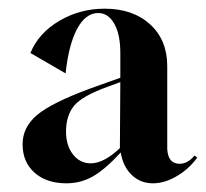

<svg xmlns="http://www.w3.org/2000/svg" viewBox="-20 -784 474 442"><path d="M133 -362Q87 -362 59.5 -386.5Q32 -411 32 -452Q32 -491 65 -519Q98 -547 187 -580L257 -605V-662Q257 -705 243 -729.5Q229 -754 206 -754Q177 -754 157.5 -717.5Q138 -681 131 -615L50 -662Q69 -708 116.5 -736Q164 -764 221 -764Q286 -764 325.5 -728Q365 -692 365 -632V-451Q363 -407 394 -407Q412 -407 428 -426L434 -421Q415 -395 387 -378.5Q359 -362 332 -362Q303 -362 283 -381.5Q263 -401 258 -433Q222 -394 194 -378Q166 -362 133 -362ZM189 -408Q219 -408 256 -443L257 -595L227 -584Q169 -563 150.5 -540.5Q132 -518 132 -481Q132 -449 148 -428.5Q164 -408 189 -408Z"/></svg>

Font: Gloock
Style: Regular
Weight: 400
Designer: Duarte Pinto
Foundry: Duarte Pinto
Version: Version 1.000